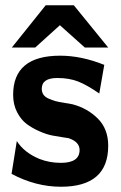

<svg xmlns="http://www.w3.org/2000/svg" viewBox="-20 -700 460 731"><path d="M25 -519 154 -680H261L392 -519H303L208 -604L114 -519ZM24 -38 44 -163Q72 -119 130 -95Q168 -80 212 -80Q283 -80 283 -129Q283 -160 241 -174L221 -177Q201 -180 179.5 -184Q158 -188 130.5 -200Q103 -212 81.5 -228Q60 -244 45 -273Q30 -302 30 -339Q30 -488 209 -488Q290 -488 377 -453L358 -344Q312 -376 278 -389.5Q244 -403 198 -403Q139 -403 139 -362Q139 -349 145.5 -339.5Q152 -330 166.5 -324Q181 -318 191.5 -315Q202 -312 224.5 -308.5Q247 -305 256 -303Q313 -288 352.5 -248.5Q392 -209 392 -145Q392 11 212 11Q116 11 24 -38Z"/></svg>

Font: Coval
Style: Heavy
Weight: 900
Foundry: Context Ltd
Version: Version 001.000